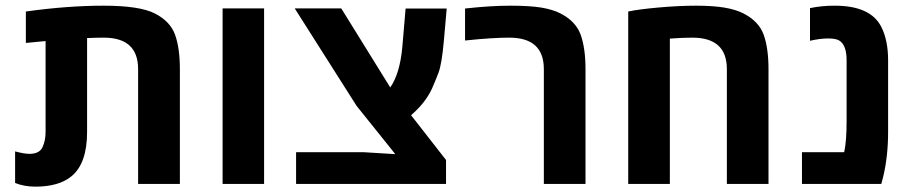

<svg xmlns="http://www.w3.org/2000/svg" viewBox="-20 -660 3282 689"><path d="M85.4 -107.9Q121.6 -107.9 132.6 -131.8Q143.6 -155.8 143.6 -186.5V-512.7L72.8 -505.9V-618.7Q222.7 -639.6 351.8 -639.6Q481 -639.6 535.9 -611.6Q590.8 -583.5 608.2 -535.4Q625.5 -487.3 625.5 -411.6V0H475.6V-412.1Q475.6 -524.9 352.1 -524.9Q324.7 -524.9 292.5 -523.4V-186.5Q292.5 -73.2 236.3 -27.3Q190.9 9.8 107.4 9.8Q66.4 9.8 34.2 -3.4V-116.7Q66.9 -107.9 85.4 -107.9Z M927.7 0H778.8V-629.9H927.7Z M1580.6 0H1042.5V-113.8H1285.6L1397 -106.9V-108.9L1259.8 -279.8L1037.6 -629.9H1204.6L1380.4 -346.2Q1415 -395.5 1423.8 -491.7L1435.5 -629.4H1583L1572.8 -513.2Q1565.4 -430.2 1553.7 -399.4Q1542 -368.7 1530.3 -342.3Q1506.8 -291 1455.1 -246.6L1580.6 -85.9Z M1991.2 -611.8Q2046.4 -583.5 2063.7 -535.4Q2081.1 -487.3 2081.1 -411.6V0H1931.6V-412.1Q1931.6 -524.9 1807.6 -524.9Q1745.1 -524.9 1648.9 -514.6V-629.4Q1740.2 -639.6 1810.8 -639.6Q1881.3 -639.6 1922.4 -632.8Q1963.4 -626 1991.2 -611.8Z M2234.4 0V-618.7Q2270 -626.5 2343.5 -633.1Q2417 -639.6 2477.5 -639.6Q2538.1 -639.6 2579.1 -632.8Q2620.1 -626 2647.9 -611.8Q2703.1 -583.5 2720.5 -535.4Q2737.8 -487.3 2737.8 -411.6V0H2588.4V-412.1Q2588.4 -524.9 2464.4 -524.9Q2430.7 -524.9 2383.8 -521.5V0Z M2975.6 -639.6Q3105 -639.6 3143.1 -562.5Q3167 -514.6 3167 -443.4V-187Q3167 -97.7 3148.9 -23.9L3142.6 0H2857.9V-113.8H3009.3Q3018.1 -151.4 3018.1 -226.1V-443.4Q3018.1 -499.5 2990.7 -515.1Q2978.5 -522 2950.9 -522Q2923.3 -522 2886.7 -513.7V-630.9Q2928.2 -639.6 2975.6 -639.6Z"/></svg>

Font: OpenSansHebrew-Bold
Style: Bold
Weight: 700
Foundry: Ascender Corporation, Yanek Iontef
Version: Version 2.001;PS 002.001;hotconv 1.0.70;makeotf.lib2.5.58329